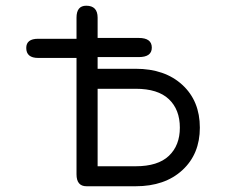

<svg xmlns="http://www.w3.org/2000/svg" viewBox="-20 -648 804 675"><path d="M249 -585.9Q249 -627.9 283.2 -627.9Q323.2 -627.9 323.2 -585.9V-514.6H467.8Q513.7 -514.6 513.7 -480.5Q513.7 -447.3 467.8 -447.3H323.2V-406.2H457Q559.6 -406.2 621.1 -349.6Q682.6 -293 682.6 -199.2Q682.6 -106.4 621.1 -49.8Q559.6 6.8 457 6.8H284.2Q249 6.8 249 -35.2V-444.3H114.3Q72.3 -444.3 72.3 -479.5Q72.3 -511.7 114.3 -511.7H249ZM457 -335.9H323.2V-63.5H457Q535.2 -63.5 573.7 -100.1Q612.3 -136.7 612.3 -199.2Q612.3 -262.7 573.7 -299.3Q535.2 -335.9 457 -335.9Z"/></svg>

Font: Jura
Style: DemiBold
Weight: 600
Version: Version 2.4